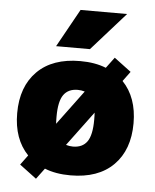

<svg xmlns="http://www.w3.org/2000/svg" viewBox="-56 -817 728 904"><g transform="rotate(5 308.0 -365.0)"><path d="M348 -590H188L288 -770H508ZM186 -11 148 40 68 -20 102 -66Q33 -138 33 -260Q33 -386 105 -458Q177 -530 308 -530Q378 -530 430 -509L468 -560L548 -500L514 -454Q583 -382 583 -260Q583 -134 511 -62Q439 10 308 10Q238 10 186 -11ZM275 -131Q292 -126 308 -126Q353 -126 375 -157Q397 -188 397 -260Q397 -284 396 -294ZM220 -226 341 -389Q324 -394 308 -394Q263 -394 241 -363Q219 -332 219 -260Q219 -236 220 -226Z"/></g></svg>

Font: Mplus 1p Black
Style: Regular
Weight: 900
Version: Version 1.061